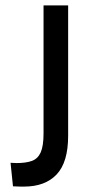

<svg xmlns="http://www.w3.org/2000/svg" viewBox="-20 -680 339 710"><path d="M28 9 19 -78Q25 -78 30.5 -77.5Q36 -77 41 -77Q76 -77 98 -85Q120 -93 130.5 -116.5Q141 -140 141 -186V-660H232V-178Q232 -80 189.5 -35Q147 10 69 10Q63 10 54.5 10Q46 10 28 9Z"/></svg>

Font: Bricolage Grotesque 10pt Condensed
Style: Regular
Weight: 400
Width: 3
Designer: Mathieu Triay
Foundry: Atelier Triay
Version: Version 1.000; ttfautohint (v1.8.4.7-5d5b);gftools[0.9.29]